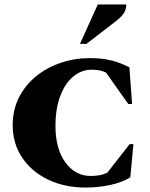

<svg xmlns="http://www.w3.org/2000/svg" viewBox="-20 -832 674 862"><path d="M365 10Q269 10 195 -26Q121 -62 79 -125Q37 -188 37 -270Q37 -339 65.5 -395Q94 -451 142.5 -490Q191 -529 252.5 -550Q314 -571 379 -571Q426 -571 457 -565.5Q488 -560 512 -551Q536 -542 561 -530L573 -365H556L456 -506Q442 -513 427.5 -516Q413 -519 391 -519Q346 -519 309 -488.5Q272 -458 250.5 -401Q229 -344 229 -267Q229 -164 273.5 -103Q318 -42 387 -42Q407 -42 425 -45Q443 -48 462 -57L562 -185H579L565 -36Q531 -14 477 -2Q423 10 365 10ZM339 -635 419 -812H547Q547 -791 537 -774.5Q527 -758 503 -739L368 -635Z"/></svg>

Font: Spectral SC ExtraBold
Style: Regular
Weight: 800
Designer: Jean-Baptiste Levee
Foundry: Production Type
Version: Version 2.001